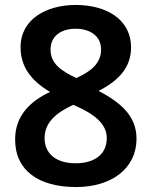

<svg xmlns="http://www.w3.org/2000/svg" viewBox="-20 -810 612 775"><path d="M287 -55C427 -55 531 -127 531 -251C531 -347 458 -401 378 -443C458 -484 509 -537 509 -618C509 -735 405 -790 286 -790C169 -790 63 -734 63 -619C63 -538 109 -482 182 -439C97 -399 41 -339 41 -247C41 -121 137 -55 287 -55ZM288 -495C230 -523 184 -551 184 -610C184 -663 225 -694 285 -694C342 -694 388 -666 388 -610C388 -555 348 -522 288 -495ZM285 -151C204 -151 160 -192 160 -252C160 -313 202 -353 276 -387L291 -380C362 -348 411 -309 411 -253C411 -188 363 -151 285 -151Z"/></svg>

Font: Noto Sans Malayalam UI SemiBold
Style: Regular
Weight: 600
Designer: Jelle Bosma - Monotype Design Team
Foundry: Monotype Imaging Inc.
Version: Version 2.104